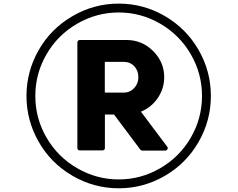

<svg xmlns="http://www.w3.org/2000/svg" viewBox="-20 -892 1310 1059"><path d="M634.8 146.5Q497.6 146.5 378.4 76.7Q259.3 6.8 192.6 -111.1Q126 -229 126 -362.8Q126 -496.6 192.6 -614.5Q259.3 -732.4 378.4 -802.2Q497.6 -872.1 634.8 -872.1Q770.5 -872.1 888.4 -804Q1006.3 -735.8 1074.7 -617.7Q1143.1 -499.5 1143.1 -362.8Q1143.1 -226.1 1074.7 -107.9Q1006.3 10.3 888.4 78.4Q770.5 146.5 634.8 146.5ZM634.8 -823.2Q513.2 -823.2 406 -761.5Q298.8 -699.7 236.8 -593Q174.8 -486.3 174.8 -362.8Q174.8 -239.3 236.8 -132.6Q298.8 -25.9 406 35.9Q513.2 97.7 634.8 97.7Q757.3 97.7 864 35.6Q970.7 -26.4 1032.5 -133.1Q1094.2 -239.7 1094.2 -362.8Q1094.2 -485.8 1032.5 -592.5Q970.7 -699.2 864 -761.2Q757.3 -823.2 634.8 -823.2ZM902.3 -83Q905.3 -80.1 905.3 -75.2Q905.3 -69.8 901.1 -65.7Q897 -61.5 891.6 -61.5H765.1Q757.8 -61.5 753.9 -66.9L608.9 -260.3H558.6V-75.2Q558.6 -69.8 554.9 -66.2Q551.3 -62.5 545.9 -62.5H419.4Q414.1 -62.5 410.4 -66.2Q406.7 -69.8 406.7 -75.2V-657.7Q406.7 -663.1 410.4 -667.2Q414.1 -671.4 419.4 -671.4H677.7Q763.2 -671.4 824.5 -610.6Q885.7 -549.8 885.7 -465.8Q885.7 -404.3 850.8 -352.3Q815.9 -300.3 757.3 -275.9ZM665 -381.3Q696.8 -381.3 720 -406.2Q743.2 -431.2 743.2 -465.8Q743.2 -502.9 720.5 -526.9Q697.8 -550.8 661.6 -550.8H561Q558.1 -550.8 558.1 -547.4V-384.3Q558.1 -382.3 559.6 -381.8Q561 -381.3 565.4 -381.3Z"/></svg>

Font: Noto Emoji
Style: Regular
Weight: 400
Monospace: yes
Designer: Monotype Design Team
Foundry: Monotype Imaging Inc.
Version: Version 1.05 uh